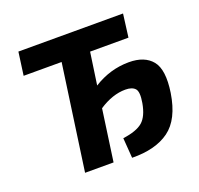

<svg xmlns="http://www.w3.org/2000/svg" viewBox="-122 -824 1004 969"><g transform="rotate(-20 379.5 -340.0)"><path d="M412 -566 387 -393Q476 -449 577 -449Q661 -449 701 -400Q741 -351 723 -231Q702 -96 628 -42Q554 12 428 10L420 -98Q494 -108 526.5 -136Q559 -164 571 -232Q581 -290 565 -307.5Q549 -325 513 -325Q444 -325 371 -277L332 0H179L259 -566H55L72 -690H634L618 -566Z"/></g></svg>

Font: Exo 2.0
Style: Bold Italic
Weight: 700
Italic angle: -8°
Designer: Natanael Gama
Version: Version 1.001;PS 001.001;hotconv 1.0.70;makeotf.lib2.5.58329